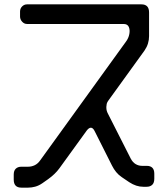

<svg xmlns="http://www.w3.org/2000/svg" viewBox="-20 -753 768 881"><path d="M78 108H109Q125 108 141.5 103.5Q158 99 174 88L201 69Q233 46 252 20L378 -154Q388 -167 397 -167Q407 -167 415 -150L494 7Q502 23 513 36.5Q524 50 539 60L573 83Q605 104 637 104H653Q669 104 678.5 95Q688 86 688 67V44Q688 8 653 8H632Q616 8 602.5 0Q589 -8 580 -25L475 -232Q468 -245 468 -259Q468 -260 468 -263Q468 -266 469 -271Q469 -281 479 -294L643 -521Q654 -537 659 -553.5Q664 -570 664 -587V-696Q664 -733 629 -733H104Q91 -733 81.5 -723.5Q72 -714 72 -700V-677Q72 -664 81.5 -653.5Q91 -643 104 -643H547Q565 -643 571 -629.5Q577 -616 573.5 -597Q570 -578 558 -562L165 -18Q154 -2 139.5 5Q125 12 109 12H78Q62 12 52.5 21Q43 30 43 48V71Q43 108 78 108Z"/></svg>

Font: WDXL Lubrifont SC
Style: Regular
Weight: 400
Designer: [WDXL Lubrifont] Copyright 2020-2022 (c) NightFurySL2001, Skr-ZERO; [ZCOOL QingKe HuangYou] Copyright 2018-2022 (c) The 
Version: Version 2.001;hotconv 1.1.1;makeotfexe 2.6.0